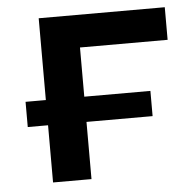

<svg xmlns="http://www.w3.org/2000/svg" viewBox="-44 -578 620 622"><g transform="rotate(-5 266.0 -267.0)"><path d="M38 -186V-268H444V-186ZM104 0V-534H514V-428H200L229 -456V0Z"/></g></svg>

Font: MOST Montserrat SemiBold
Style: Regular
Weight: 600
Designer: Julieta Ulanovsky
Foundry: Julieta Ulanovsky
Version: Version 8.000;March 11, 2024;FontCreator 15.0.0.2926 64-bit